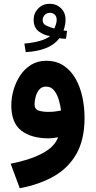

<svg xmlns="http://www.w3.org/2000/svg" viewBox="-20 -734 509 1020"><path d="M330.6 -527.8Q321.3 -528.3 314 -528.8Q306.6 -529.3 295.4 -530.8Q269 -496.1 223.9 -478.3Q178.7 -460.4 116.7 -457L109.4 -502.4Q154.8 -506.3 191.2 -516.6Q227.5 -526.9 246.1 -542.5Q213.4 -546.4 186 -566.9Q158.7 -587.4 158.7 -629.9Q158.7 -664.1 183.1 -689Q207.5 -713.9 243.7 -713.9Q279.8 -713.9 304 -690.4Q328.1 -667 328.1 -629.4Q328.1 -601.6 317.4 -571.8Q326.2 -570.3 336.4 -569.8ZM269 -582.5Q273.9 -593.8 277.6 -606.2Q281.2 -618.7 281.2 -628.9Q281.2 -646 271 -656Q260.7 -666 245.6 -666Q228 -666 217.3 -654.1Q206.5 -642.1 206.5 -627.9Q206.5 -606.9 225.8 -597.9Q245.1 -588.9 269 -582.5ZM429.2 -108.4Q429.2 5.9 387 81.5Q344.7 157.2 267.6 201.7Q190.4 246.1 85 266.1L36.6 135.7Q136.2 116.7 203.4 81.5Q270.5 46.4 288.6 -4.9Q276.4 -2.4 263.2 -0.7Q250 1 239.3 1Q146.5 1 93.3 -40Q40 -81.1 40 -174.8Q40 -214.4 51.8 -255.6Q63.5 -296.9 86.7 -332.3Q109.9 -367.7 144.8 -389.4Q179.7 -411.1 225.6 -411.1Q279.8 -411.1 318.6 -385Q357.4 -358.9 381.8 -315.4Q406.2 -272 417.7 -218Q429.2 -164.1 429.2 -108.4ZM237.3 -139.6Q258.3 -139.6 275.6 -142.1Q293 -144.5 304.2 -147Q301.3 -171.9 293 -201.4Q284.7 -231 268.3 -252.4Q252 -273.9 224.6 -273.9Q201.2 -273.9 187.7 -257.1Q174.3 -240.2 168.9 -218Q163.6 -195.8 163.6 -180.2Q163.6 -153.8 184.8 -146.7Q206.1 -139.6 237.3 -139.6Z"/></svg>

Font: Vazirmatn RD ExtraBold
Style: Regular
Weight: 800
Designer: Saber Rastikerdar
Foundry: Saber Rastikerdar
Version: Version 32.102